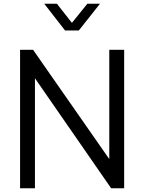

<svg xmlns="http://www.w3.org/2000/svg" viewBox="-20 -1013 776 1033"><path d="M88 -745H158L568 -157V-745H648V0H578L168 -592V0H88ZM218 -993H286L367 -890L450 -993H518L404 -849H330Z"/></svg>

Font: Evergrow Sans 
Style: Regular
Weight: 400
Foundry: 10Web
Version: Version 1.000